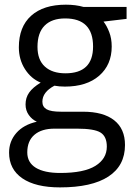

<svg xmlns="http://www.w3.org/2000/svg" viewBox="-20 -565 588 825"><path d="M523.9 -535.2V-483.9L424.8 -472.2Q438.5 -455.1 449.2 -427.5Q460 -399.9 460 -365.2Q460 -286.6 406.2 -239.7Q352.5 -192.9 258.8 -192.9Q234.9 -192.9 213.9 -196.8Q162.1 -169.4 162.1 -127.9Q162.1 -106 180.2 -95.5Q198.2 -85 242.2 -85H336.9Q423.8 -85 470.5 -48.3Q517.1 -11.7 517.1 58.1Q517.1 147 445.8 193.6Q374.5 240.2 237.8 240.2Q132.8 240.2 75.9 201.2Q19 162.1 19 90.8Q19 42 50.3 6.3Q81.5 -29.3 138.2 -42Q117.7 -51.3 103.8 -70.8Q89.8 -90.3 89.8 -116.2Q89.8 -145.5 105.5 -167.5Q121.1 -189.5 154.8 -210Q113.3 -227.1 87.2 -268.1Q61 -309.1 61 -361.8Q61 -449.7 113.8 -497.3Q166.5 -544.9 263.2 -544.9Q305.2 -544.9 338.9 -535.2ZM97.2 89.8Q97.2 133.3 133.8 155.8Q170.4 178.2 238.8 178.2Q340.8 178.2 389.9 147.7Q439 117.2 439 64.9Q439 21.5 412.1 4.6Q385.3 -12.2 311 -12.2H213.9Q158.7 -12.2 127.9 14.2Q97.2 40.5 97.2 89.8ZM141.1 -363.8Q141.1 -307.6 172.9 -278.8Q204.6 -250 261.2 -250Q379.9 -250 379.9 -365.2Q379.9 -485.8 259.8 -485.8Q202.6 -485.8 171.9 -455.1Q141.1 -424.3 141.1 -363.8Z"/></svg>

Font: f04975060
Style: Regular
Weight: 400
Foundry: Ascender Corporation
Version: Version 1.10